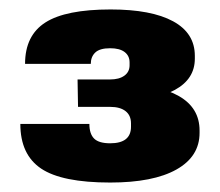

<svg xmlns="http://www.w3.org/2000/svg" viewBox="-20 -808 466 406"><path d="M213 -422Q111 -422 67 -451.5Q23 -481 23 -546H169Q169 -525 179 -515Q189 -505 213 -505Q257 -505 257 -540V-547Q257 -564 245.5 -573Q234 -582 213 -582H145L144 -640H213Q232 -640 243 -648Q254 -656 254 -670V-676Q254 -690 243.5 -698Q233 -706 213 -706Q191 -706 181.5 -697Q172 -688 172 -673H33Q33 -733 76 -760.5Q119 -788 214 -788Q300 -788 346 -763Q392 -738 392 -690V-684Q392 -641 350 -618Q308 -595 233 -595V-630Q314 -630 358 -605Q402 -580 402 -532V-527Q402 -477 353 -449.5Q304 -422 213 -422Z"/></svg>

Font: Pathway Extreme 28pt ExtraBold
Style: Regular
Weight: 800
Designer: Eduardo Rodriguez Tunni
Foundry: Eduardo Rodriguez Tunni
Version: Version 1.001;gftools[0.9.26]